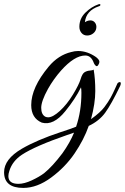

<svg xmlns="http://www.w3.org/2000/svg" viewBox="-126 -605 612 941"><path d="M-12 316Q-106 316 -106 239Q-106 175 -19 124Q55 81 170 43Q223 26 247 16Q273 -60 273 -150Q273 -168 271 -177Q243 -120 194 -60Q136 12 79 -4Q27 -26 27 -90Q27 -176 113 -279Q160 -335 223 -350Q240 -355 257 -355Q302 -355 345 -325Q361 -312 361 -303Q361 -294 355 -285.5Q349 -277 342.5 -283.5Q336 -290 334 -296Q321 -333 292 -333Q239 -333 173 -259Q136 -217 109 -169Q76 -109 76 -76.5Q76 -44 96 -33Q103 -30 110 -30Q133 -30 167.5 -61.5Q202 -93 231.5 -141.5Q261 -190 269 -217Q277 -244 288.5 -251Q300 -258 314 -259Q328 -260 333 -264Q341 -219 341 -158.5Q341 -98 320 -21Q366 -54 385.5 -80Q405 -106 416.5 -127Q428 -148 437 -168.5Q446 -189 449 -195Q452 -201 459 -202.5Q466 -204 466 -196Q466 -191 463 -184Q419 -93 389.5 -52.5Q360 -12 309 12Q285 80 239.5 147Q194 214 125 265Q56 316 -12 316ZM-85 258Q-85 296 -36 296Q-7 296 29.5 279Q66 262 90 244Q131 211 180 146Q217 94 237 45L202 57Q46 111 -18 153Q-65 184 -80 232Q-85 247 -85 258ZM263 -474Q263 -514 292.5 -543Q322 -572 357 -584Q360 -585 363 -585Q366 -585 366 -581Q366 -576 358 -574Q296 -553 290 -496Q303 -505 317 -505Q331 -505 339.5 -494Q348 -483 346 -467.5Q344 -452 331 -441.5Q318 -431 301 -431Q284 -431 273.5 -443.5Q263 -456 263 -474Z"/></svg>

Font: Great Vibes
Style: Regular
Weight: 400
Designer: Robert E. Leuschke
Foundry: Robert E. Leuschke
Version: Version 1.001